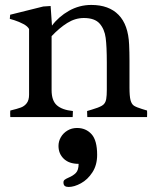

<svg xmlns="http://www.w3.org/2000/svg" viewBox="-20 -472 626 774"><path d="M273.9 -24.4Q273.9 -17.1 273.4 -9.8Q272.9 -2.4 272.9 0H21.5L21 -15.6Q21 -23.4 21.5 -26.4Q49.8 -33.2 64.2 -38.6Q78.6 -43.9 87.9 -56.2Q97.2 -68.4 97.2 -90.3V-355Q91.3 -366.2 74.2 -375.2Q57.1 -384.3 38.3 -390.4Q19.5 -396.5 19.5 -396L21 -412.6L154.3 -445.8L184.1 -447.8L189.5 -368.7Q216.3 -404.8 258.1 -428.5Q299.8 -452.1 348.1 -452.1Q418.9 -452.1 458 -412.1Q497.1 -372.1 500.5 -292.5Q502 -261.2 502 -228.5V-119.6Q502 -84 506.3 -67.9Q510.7 -51.8 520.3 -45.7Q529.8 -39.6 552.2 -32.7L572.8 -26.4Q573.2 -23.4 573.2 -15.6L572.8 0H332Q332 -2.9 331.5 -10Q331.1 -17.1 331.1 -24.4Q334.5 -25.9 350.6 -30.3Q376.5 -37.6 390.9 -45.9Q405.3 -54.2 408.2 -72.8Q410.6 -86.9 410.6 -110.4V-219.2Q410.6 -284.2 406 -319.3Q401.4 -354.5 381.6 -377Q361.8 -399.4 317.9 -399.4Q283.2 -399.4 251.2 -379.4Q219.2 -359.4 188 -326.2V-108.4Q188 -66.4 209.2 -47.6Q230.5 -28.8 273.9 -24.4ZM371.6 152.3Q371.6 193.4 352.5 222.7Q333.5 252 306.4 266.8Q279.3 281.7 256.3 281.7Q246.6 281.7 241.2 277.6Q235.8 273.4 235.8 263.2Q235.8 256.3 241 252.4Q246.1 248.5 256.3 244.1Q274.9 236.3 285.9 225.1Q296.9 213.9 296.9 188.5Q258.3 188.5 237.1 168Q215.8 147.5 215.8 116.2Q215.8 97.7 225.3 81.1Q234.9 64.5 252 54.2Q269 43.9 290.5 43.9Q326.2 43.9 348.9 68.8Q371.6 93.8 371.6 152.3Z"/></svg>

Font: Radley
Style: Regular
Weight: 400
Designer: Vernon Adams
Foundry: Vernon Adams
Version: Version 1.003; ttfautohint (v1.6)